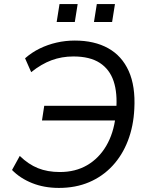

<svg xmlns="http://www.w3.org/2000/svg" viewBox="-20 -913 730 942"><path d="M269 9Q197 9 138 -14.5Q79 -38 39 -79L77 -148Q119 -107 166 -88Q213 -69 274 -69Q350 -69 407.5 -102.5Q465 -136 501 -197Q537 -258 547 -341L563 -322H186L197 -394H569L550 -372Q557 -456 537.5 -514.5Q518 -573 469.5 -604.5Q421 -636 340 -636Q283 -636 233 -617.5Q183 -599 133 -559L103 -627Q136 -656 175 -675Q214 -694 257.5 -704Q301 -714 347 -714Q443 -714 510.5 -676.5Q578 -639 611.5 -564.5Q645 -490 639 -379Q635 -294 607.5 -222.5Q580 -151 531.5 -99Q483 -47 417 -19Q351 9 269 9ZM441 -805 455 -893H544L530 -805ZM258 -805 272 -893H361L347 -805Z"/></svg>

Font: Nunito Sans 10pt
Style: Italic
Weight: 400
Italic angle: -9°
Designer: Vernon Adams
Foundry: Vernon Adams
Version: Version 3.101;gftools[0.9.27]